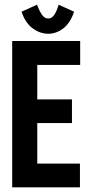

<svg xmlns="http://www.w3.org/2000/svg" viewBox="-20 -799 390 819"><path d="M32 0V-624H322V-522H139V-375H287V-274H139V-101H321V0ZM230 -779 296 -749Q280 -701 250 -678Q220 -655 186 -655Q151 -655 119.5 -678Q88 -701 72 -749L138 -779Q148 -752 159 -736Q170 -720 186 -720Q201 -720 212 -736.5Q223 -753 230 -779Z"/></svg>

Font: Inconsolata ExtraCondensed Black
Style: Regular
Weight: 900
Width: 2
Monospace: yes
Designer: Raph Levien, Cyreal, Brenton Simpson
Foundry: Raph Levien, Cyreal, Google
Version: Version 3.001; ttfautohint (v1.8.2.53-6de2)